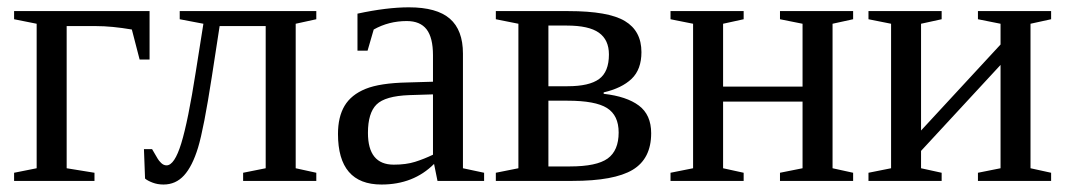

<svg xmlns="http://www.w3.org/2000/svg" viewBox="-20 -489 2885 519"><path d="M384.3 -328.1H357.4L336.4 -409.2Q282.2 -418.5 239.3 -418.5H160.2V-34.2L235.4 -22V0H18.1V-22L79.1 -34.2V-424.8L18.1 -437V-459H384.3Z M430.2 -42Q451.7 -42 470 -101.6Q488.3 -161.1 509.3 -295.4L529.8 -424.8L465.8 -437V-459H835V-437L779.3 -424.8V-34.2L835 -22V0H637.2V-22L698.2 -34.2V-418.5H573.7L552.7 -282.2Q530.8 -140.6 515.4 -90.1Q500 -39.6 477.5 -14.9Q455.1 9.8 421.9 9.8Q405.8 9.8 392.3 4.6Q378.9 -0.5 372.1 -6.3L369.1 -85.9H391.1L406.2 -60.1Q409.2 -54.7 415.8 -48.3Q422.4 -42 430.2 -42Z M1085.4 -469.2Q1160.6 -469.2 1196 -438.5Q1231.4 -407.7 1231.4 -344.2V-34.2L1288.6 -22V0H1162.6L1153.3 -45.9Q1097.7 9.8 1011.2 9.8Q893.6 9.8 893.6 -127Q893.6 -172.9 911.4 -202.9Q929.2 -232.9 968.3 -248.8Q1007.3 -264.6 1081.5 -266.1L1150.4 -268.1V-339.8Q1150.4 -387.2 1133.1 -409.7Q1115.7 -432.1 1079.6 -432.1Q1030.8 -432.1 990.2 -409.2L973.6 -352.1H946.3V-452.1Q1025.4 -469.2 1085.4 -469.2ZM1150.4 -233.9 1086.4 -231.9Q1021 -229.5 997.8 -206.5Q974.6 -183.6 974.6 -129.9Q974.6 -43.9 1044.4 -43.9Q1077.6 -43.9 1101.8 -51.5Q1126 -59.1 1150.4 -70.8Z M1320.3 0V-22L1381.3 -34.2V-424.8L1320.3 -437V-459H1516.6Q1624.5 -459 1669.2 -432.1Q1713.9 -405.3 1713.9 -348.1Q1713.9 -301.3 1687.3 -275.9Q1660.6 -250.5 1611.8 -239.3V-235.4Q1673.8 -228.5 1707 -203.6Q1740.2 -178.7 1740.2 -128.9Q1740.2 -60.1 1690.2 -30Q1640.1 0 1527.8 0ZM1520.5 -39.1Q1592.8 -39.1 1622.6 -60.5Q1652.3 -82 1652.3 -130.9Q1652.3 -177.2 1620.8 -197Q1589.4 -216.8 1514.2 -216.8H1462.4V-39.1ZM1462.4 -255.9H1514.2Q1572.8 -255.9 1599.4 -275.4Q1626 -294.9 1626 -341.8Q1626 -381.3 1598.9 -400.6Q1571.8 -419.9 1512.2 -419.9H1462.4Z M1853.5 -424.8 1792.5 -437V-459H1990.2V-437L1934.6 -424.8V-254.9H2149.4V-424.8L2088.4 -437V-459H2286.1V-437L2230.5 -424.8V-34.2L2286.1 -22V0H2088.4V-22L2149.4 -34.2V-214.4H1934.6V-34.2L1990.2 -22V0H1792.5V-22L1853.5 -34.2Z M2388.7 -424.8 2327.6 -437V-459H2525.4V-437L2469.7 -424.8V-136.2L2684.6 -368.7V-424.8L2623.5 -437V-459H2821.3V-437L2765.6 -424.8V-34.2L2821.3 -22V0H2623.5V-22L2684.6 -34.2V-313.5L2469.7 -81.1V-34.2L2525.4 -22V0H2327.6V-22L2388.7 -34.2Z"/></svg>

Font: Times New Roman
Style: Regular
Weight: 400
Designer: Steve Matteson
Foundry: Ascender Corporation
Version: Version 2.00.3